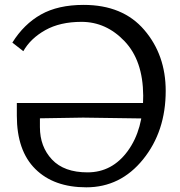

<svg xmlns="http://www.w3.org/2000/svg" viewBox="-20 -762 746 796"><path d="M31.2 -585.4 76.7 -549.8Q106.4 -602.5 167.7 -637Q229 -671.4 317.9 -671.4Q419.9 -671.4 496.3 -591.3Q572.8 -511.2 573.7 -365.7Q574.7 -225.6 510 -136.5Q445.3 -47.4 342.8 -47.4Q245.6 -47.4 195.6 -100.6Q145.5 -153.8 145.5 -234.9V-271.5L324.7 -274.4L599.6 -270.5V-335H49.8V-282.2Q49.8 -137.2 126.5 -61.3Q203.1 14.6 337.9 14.6Q479.5 14.6 573.2 -101.3Q667 -217.3 667 -385.3Q667 -534.2 578.1 -637.9Q489.3 -741.7 326.7 -741.7Q220.7 -741.7 149.9 -701.9Q79.1 -662.1 31.2 -585.4Z"/></svg>

Font: Roboto Flex
Style: Regular
Weight: 400
Designer: Berlow after Robertson
Foundry: Google
Version: Version 3.200;gftools[0.9.32]